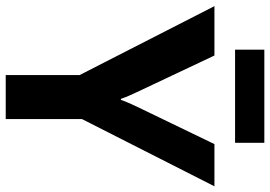

<svg xmlns="http://www.w3.org/2000/svg" viewBox="-158 -768 921 654"><g transform="rotate(90 302.0 -440.5)"><path d="M230.2 0V-251.7L-4.6 -710.9H163.6L288.8 -445.8Q295.4 -431.9 301 -418.8Q306.6 -405.8 311.3 -392.3H314.7Q319.3 -405.8 325 -418.6Q330.6 -431.4 337.4 -445.8L465.3 -710.9H609.1L380.1 -259.8V0ZM143.6 -781.2V-880.9H460.9V-781.2Z"/></g></svg>

Font: RobotoFlex
Style: Regular
Weight: 400
Designer: Berlow after Robertson
Foundry: Google
Version: Version 2.136